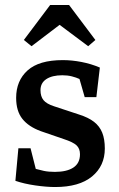

<svg xmlns="http://www.w3.org/2000/svg" viewBox="-20 -743 480 773"><path d="M202 10Q167 10 122 3.5Q77 -3 42 -15L54 -146H103L124 -63Q138 -59 156.5 -55Q175 -51 201 -51Q249 -51 275.5 -68.5Q302 -86 302 -122Q302 -145 288 -158Q274 -171 237 -183L144 -215Q95 -233 70 -264.5Q45 -296 45 -349Q45 -418 91 -459.5Q137 -501 233 -501Q269 -501 308 -493.5Q347 -486 382 -471L368 -352H321L300 -425Q287 -431 269.5 -435.5Q252 -440 231 -440Q190 -440 166.5 -424.5Q143 -409 143 -380Q143 -355 155 -340Q167 -325 198 -315L298 -282Q336 -270 358.5 -252.5Q381 -235 391.5 -209Q402 -183 402 -145Q402 -75 350.5 -32.5Q299 10 202 10ZM107 -557 76 -582 182 -723H258L364 -582L335 -557L220 -643Z"/></svg>

Font: Manuale SemiBold
Style: Regular
Weight: 600
Version: Version 1.002